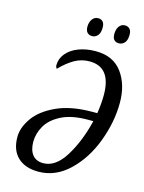

<svg xmlns="http://www.w3.org/2000/svg" viewBox="-134 -986 809 1075"><g transform="rotate(15 270.5 -448.5)"><path d="M33 -148Q33 -202 72.5 -258.5Q112 -315 195.5 -353.5Q279 -392 404 -392H431Q440 -451 440 -499Q440 -661 315 -661Q268 -661 228 -638Q188 -615 147 -573Q140 -582 140 -592Q140 -630 165 -660.5Q190 -691 234.5 -708Q279 -725 334 -725Q435 -725 486.5 -655.5Q538 -586 538 -481Q538 -369 495 -254.5Q452 -140 373.5 -65Q295 10 196 10Q119 10 76 -31Q33 -72 33 -148ZM421 -343H391Q296 -343 237 -313Q178 -283 152 -238Q126 -193 126 -145Q126 -97 147.5 -70Q169 -43 210 -43Q282 -43 337 -132.5Q392 -222 421 -343ZM252 -845Q252 -872 265 -889.5Q278 -907 299 -907Q316 -907 326 -896Q336 -885 336 -863Q336 -831 322.5 -816Q309 -801 291 -801Q273 -801 262.5 -812Q252 -823 252 -845ZM408 -845Q408 -872 420.5 -889.5Q433 -907 454 -907Q471 -907 481.5 -896Q492 -885 492 -863Q492 -831 478.5 -816Q465 -801 446 -801Q408 -801 408 -845Z"/></g></svg>

Font: Noto Serif Cond
Style: Italic
Weight: 400
Width: 3
Italic angle: -12°
Designer: Monotype Design Team
Foundry: Monotype Imaging Inc.
Version: Version 1.001